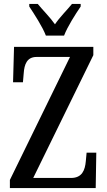

<svg xmlns="http://www.w3.org/2000/svg" viewBox="-20 -951 541 971"><path d="M212 -771H304C321 -816 362 -880 388 -918V-931H344C318 -899 282 -864 258 -828C233 -864 197 -899 171 -931H128V-918C153 -880 195 -816 212 -771ZM30 0H464L467 -179H418L414 -136C410 -90 395 -51 339 -51H148L452 -672V-714H51L46 -535H96L100 -581C103 -625 116 -663 165 -663H334L30 -41Z"/></svg>

Font: Noto Serif Tamil ExtraCondensed Medium
Style: Italic
Weight: 500
Width: 2
Italic angle: -12°
Designer: Indian Type Foundry, Tom Grace, and the Monotype Design Team
Foundry: Monotype Imaging Inc.
Version: Version 2.003